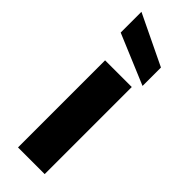

<svg xmlns="http://www.w3.org/2000/svg" viewBox="-275 -850 870 870"><g transform="rotate(45 160.5 -415.0)"><path d="M246 -558V0H75V-558ZM277 -714V-596L36 -697V-830Z"/></g></svg>

Font: Poppins A&M
Style: Bold-A&M
Weight: 700
Designer: Ninad Kale (Devanagari), Jonny Pinhorn (Latin)
Foundry: Indian Type Foundry
Version: 4.004